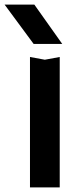

<svg xmlns="http://www.w3.org/2000/svg" viewBox="-62 -819 350 839"><path d="M69 -570 134 -558 199 -570V0H69ZM88 -799 210 -627H85L-42 -799Z"/></svg>

Font: Bounded
Style: Regular
Weight: 400
Designer: Vlad Churkin
Version: Version 1.0